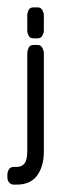

<svg xmlns="http://www.w3.org/2000/svg" viewBox="-46 -424 167 521"><path d="M45 -320Q35 -320 31.5 -327.5Q28 -335 28 -341V-383Q28 -389 31.5 -396.5Q35 -404 45 -404H56Q65 -404 69 -396.5Q73 -389 73 -383V-341Q73 -335 69 -327.5Q65 -320 56 -320ZM-9 77Q-16 77 -21 71.5Q-26 66 -26 56V50Q-26 43 -22 36Q-18 29 -9 29H-1Q13 29 20.5 19.5Q28 10 28 -14V-280Q28 -286 31.5 -294Q35 -302 45 -302H56Q65 -302 69 -294Q73 -286 73 -280V-13Q73 27 55 52Q37 77 -1 77Z"/></svg>

Font: Chathura
Style: ExtraBold
Weight: 800
Designer: Appaji Ambarisha Darbha
Foundry: Aditya Fonts
Version: Version 1.001 2016